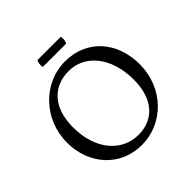

<svg xmlns="http://www.w3.org/2000/svg" viewBox="-221 -1065 1274 1274"><g transform="rotate(-45 416.5 -427.5)"><path d="M61.5 -344.7C61.5 -143.6 198.2 17.6 402.8 17.6C604 17.6 771 -149.4 771 -371.6C771 -579.6 641.1 -736.3 431.6 -736.3C231.9 -736.3 61.5 -564.9 61.5 -344.7ZM161.6 -388.7C161.6 -569.3 254.9 -673.8 406.2 -673.8C551.3 -673.8 670.9 -545.4 670.9 -326.7C670.9 -142.6 573.2 -45.9 434.1 -45.9C282.2 -45.9 161.6 -174.8 161.6 -388.7ZM303.7 -814H522C527.8 -825.2 535.2 -843.8 528.8 -871.6H310.5C303.7 -861.3 296.9 -834 303.7 -814Z"/></g></svg>

Font: Trykker
Style: Regular
Weight: 400
Designer: Magnus Gaarde
Foundry: Magnus Gaarde
Version: Version 1.001